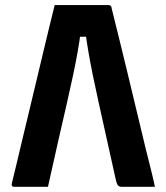

<svg xmlns="http://www.w3.org/2000/svg" viewBox="-20 -721 640 741"><path d="M165.1 0Q134.6 0 100 0Q65.4 0 34 0Q31.4 0 28.9 -1.1Q26.4 -2.3 25.5 -5.4Q24.6 -8.4 25.6 -13.1Q31.3 -35.8 41.4 -78.1Q51.4 -120.3 64.3 -174.6Q77.3 -228.8 92 -289.9Q106.7 -350.9 121.3 -412.4Q136 -473.8 149.4 -530.2Q162.9 -586.6 173.7 -631Q184.5 -675.4 191.1 -701.5Q248.1 -701.5 299.6 -701.5Q351 -701.5 398.6 -701.5Q402.6 -701.5 405 -700Q407.5 -698.5 409 -696.5Q410.5 -694.5 410.5 -690.5Q424.5 -633.5 440.3 -570.2Q456 -506.8 472.6 -437.6Q489.2 -368.3 507.1 -293.9Q525 -219.4 544.2 -139.4Q552.6 -105.6 561.5 -71Q570.3 -36.3 577.9 0Q545.5 0 510.7 0Q475.8 0 449.1 0Q440.9 0 435.8 -4.9Q430.6 -9.7 425.8 -32.5Q406.5 -119.4 390.6 -190.8Q374.8 -262.3 361.8 -320.6Q348.8 -378.9 338.8 -427.9Q328.8 -476.9 321.4 -519.9Q314 -563 309.1 -602.3L337.9 -579.2H263L291.9 -602.1Q287.1 -562.8 279.6 -520.6Q272.2 -478.4 261.6 -428.8Q251.1 -379.2 237 -317.5Q222.8 -255.8 204.9 -177.6Q186.9 -99.4 165.1 0Z"/></svg>

Font: Recursive Sans Linear Light
Style: Regular
Weight: 300
Version: Version 1.085